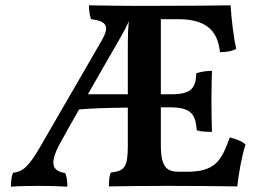

<svg xmlns="http://www.w3.org/2000/svg" viewBox="-20 -698 976 721"><path d="M902 -155C889 -168 867 -176 843 -182C811 -93 788 -53 680 -53H656C609 -53 584 -65 584 -153V-295H618C703 -295 714 -264 719 -209C735 -203 756 -203 776 -203C775 -227 774 -280 774 -318C774 -361 775 -408 776 -432C756 -432 737 -429 717 -423C716 -367 697 -344 624 -344H584V-626H650C770 -626 799 -567 806 -502C827 -502 855 -506 867 -515C857 -558 849 -628 846 -678C784 -677 683 -676 549 -676H487C443 -676 366 -677 314 -678C314 -661 317 -638 322 -626C382 -619 392 -598 362 -546L134 -152C86 -68 65 -54 29 -49C23 -36 21 -14 21 3C41 1 92 0 125 0C158 0 202 1 233 3C233 -17 231 -34 225 -48C178 -56 163 -80 205 -159C220 -186 246 -233 277 -287C321 -291 379 -293 460 -294V-152C460 -70 448 -56 396 -50C390 -36 389 -17 389 2C439 1 527 0 611 0C694 0 807 1 871 2C877 -49 887 -109 902 -155ZM310 -344C349 -412 391 -486 426 -546C445 -579 455 -598 464 -618C461 -591 460 -567 460 -540V-344Z"/></svg>

Font: Vollkorn Semibold
Style: Regular
Weight: 600
Designer: Friedrich Althausen
Foundry: Friedrich Althausen
Version: Version 4.015;PS 004.015;hotconv 1.0.88;makeotf.lib2.5.64775